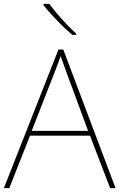

<svg xmlns="http://www.w3.org/2000/svg" viewBox="-20 -972 617 992"><path d="M549 0 445 -271H135L28 0H0L282 -716H307L577 0ZM325 -594Q321 -606 316 -619Q311 -632 305.5 -648Q300 -664 293 -682Q288 -667 282.5 -651.5Q277 -636 271 -621.5Q265 -607 260 -593L144 -296H435ZM235 -952Q250 -931 274 -902.5Q298 -874 325 -846Q352 -818 374 -798V-792H353Q333 -809 312.5 -828.5Q292 -848 272.5 -868.5Q253 -889 235.5 -908.5Q218 -928 205 -945V-952Z"/></svg>

Font: Noto Sans Hebrew Thin
Style: Regular
Weight: 250
Designer: Monotype Design Team
Foundry: Monotype Imaging Inc.
Version: Version 2.003